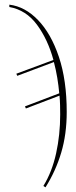

<svg xmlns="http://www.w3.org/2000/svg" viewBox="-20 -563 326 823"><path d="M166 234Q203 174 220.5 94.5Q238 15 238 -72Q238 -89 237.5 -111.5Q237 -134 235 -153L91 -98L87 -107L234 -163Q231 -196 225.5 -229.5Q220 -263 211 -297L54 -238L50 -247L209 -306Q185 -394 138.5 -457Q92 -520 20 -533V-543Q87 -535 143 -477Q199 -419 232.5 -319Q266 -219 266 -83Q266 12 242.5 91Q219 170 175 240Z"/></svg>

Font: Noto Serif Display Condensed Thin
Style: Regular
Weight: 100
Width: 3
Designer: Monotype Design Team
Foundry: Monotype Imaging Inc.
Version: Version 2.009